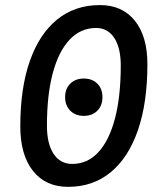

<svg xmlns="http://www.w3.org/2000/svg" viewBox="-20 -723 626 753"><path d="M247.1 9.8Q158.7 9.8 109.1 -53Q59.6 -115.7 59.6 -227.5Q59.6 -377 96.9 -483.4Q134.3 -589.8 204.1 -646.5Q273.9 -703.1 372.1 -703.1Q459.5 -703.1 508.8 -641.8Q558.1 -580.6 558.1 -471.2Q558.1 -320.3 521 -212.6Q483.9 -105 414.3 -47.6Q344.7 9.8 247.1 9.8ZM308.6 -268.6Q275.9 -268.6 255.6 -288.8Q235.4 -309.1 235.4 -341.8Q235.4 -375 255.6 -395Q275.9 -415 308.6 -415Q341.8 -415 361.8 -395Q381.8 -375 381.8 -341.8Q381.8 -309.1 361.8 -288.8Q341.8 -268.6 308.6 -268.6ZM263.2 -80.1Q323.2 -80.1 365.7 -126Q408.2 -171.9 430.9 -258.3Q453.6 -344.7 453.6 -465.8Q453.6 -535.6 428 -574.5Q402.3 -613.3 356.9 -613.3Q296.4 -613.3 253.2 -567.6Q210 -522 187 -436.3Q164.1 -350.6 164.1 -230Q164.1 -159.2 190.2 -119.6Q216.3 -80.1 263.2 -80.1Z"/></svg>

Font: Cascadia Code PL
Style: Italic
Weight: 400
Italic angle: -10°
Monospace: yes
Designer: Aaron Bell
Foundry: Saja Typeworks
Version: Version 2404.023